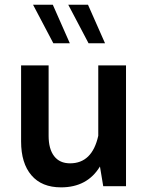

<svg xmlns="http://www.w3.org/2000/svg" viewBox="-20 -806 643 831"><path d="M71.3 -193.8V-522.9H190.4V-218.3Q190.4 -161.1 214.4 -130.1Q238.3 -99.1 283.2 -99.1Q378.9 -99.1 405.3 -218.3V-522.9H525.4V0H426.8L412.6 -85.4Q357.9 4.9 244.1 4.9Q160.6 4.9 116 -47.4Q71.3 -99.6 71.3 -193.8ZM282.2 -618.7H210.9L123 -785.6H208.5ZM434.6 -618.7H363.3L275.4 -785.6H360.8Z"/></svg>

Font: Estedad-FD SemiBold
Style: Regular
Weight: 600
Designer: Amin Abedi
Version: Version 7.3